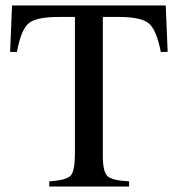

<svg xmlns="http://www.w3.org/2000/svg" viewBox="-20 -682 651 702"><path d="M593 -492H568Q552 -574 523.5 -597Q495 -620 415 -620H356V-111Q356 -54 373 -38Q390 -22 452 -19V0H160V-19Q223 -23 238.5 -40Q254 -57 254 -123V-620H194Q113 -620 85 -597Q57 -574 42 -492H17L24 -662H586Z"/></svg>

Font: STIX MathJax Main
Style: Regular
Weight: 400
Designer: MicroPress Inc., with final additions and corrections provided by Coen Hoffman, Elsevier (retired)
Version: Version 1.1.1